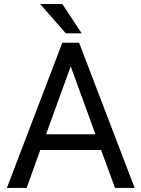

<svg xmlns="http://www.w3.org/2000/svg" viewBox="-20 -920 692 940"><path d="M205.6 -262.7H447.3L326.2 -595.2ZM475.1 -185.5H177.2L110.4 0H13.7L285.2 -710.9H367.2L639.2 0H543ZM379.9 -756.8H302.2L176.3 -900.4H285.2Z"/></svg>

Font: RobotoDraft
Style: Regular
Weight: 400
Version: Version 2.001101; 2014